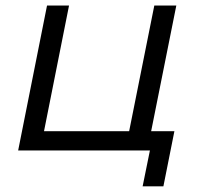

<svg xmlns="http://www.w3.org/2000/svg" viewBox="-20 -547 726 698"><path d="M574 130.5H498.5L525 0H46L151 -527H231L140 -70H449.5L541 -527H621L529.5 -70H614Z"/></svg>

Font: Argentum Sans Light
Style: Italic
Weight: 300
Italic angle: -11.3°
Designer: Julieta Ulanovsky (font), Owen Earl (portions from Jones font), Cristiano Sobral (main changes and remaster)
Foundry: Julieta Ulanovsky (font), Owen Earl (portions from Jones font), Cristiano Sobral (main changes and remaster)
Version: Version 3.127